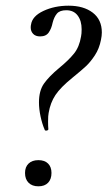

<svg xmlns="http://www.w3.org/2000/svg" viewBox="-20 -645 378 675"><path d="M117 -285Q117 -326 134.5 -351Q152 -376 188 -406Q221 -433 240 -456.5Q259 -480 265 -517Q267 -526 267 -542Q267 -572 253 -590.5Q239 -609 213 -609Q190 -609 180 -597Q170 -585 165 -565Q161 -545 151.5 -531Q142 -517 121 -517Q105 -517 96.5 -526Q88 -535 88 -548Q88 -555 89 -558Q93 -588 132.5 -606.5Q172 -625 221 -625Q274 -625 306 -600.5Q338 -576 338 -531Q338 -519 335 -505Q329 -474 313.5 -450.5Q298 -427 282.5 -412.5Q267 -398 235 -372Q193 -338 175 -311Q157 -284 151 -248Q149 -239 149 -218Q149 -200 150 -191Q150 -187 144 -186Q138 -185 137 -189Q128 -210 122.5 -236Q117 -262 117 -285ZM68 -37Q68 -58 80.5 -70Q93 -82 115 -82Q137 -82 149 -70Q161 -58 161 -37Q161 -15 149 -2.5Q137 10 115 10Q93 10 80.5 -2.5Q68 -15 68 -37Z"/></svg>

Font: Cormorant Infant Medium
Style: Italic
Weight: 500
Italic angle: -10°
Designer: Christian Thalmann (Catharsis Fonts)
Foundry: Catharsis Fonts
Version: Version 4.000